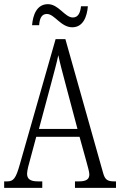

<svg xmlns="http://www.w3.org/2000/svg" viewBox="-20 -902 577 922"><path d="M327 -771C379 -771 398 -822 402 -872H369C366 -844 357 -818 330 -818C291 -818 262 -882 210 -882C156 -882 138 -829 134 -781H168C170 -810 178 -835 205 -835C242 -835 272 -771 327 -771ZM0 0H183V-31H162C122 -31 110 -45 110 -68C110 -84 119 -116 125 -137L154 -245H362L395 -126C401 -103 409 -77 409 -65C409 -43 397 -31 359 -31H340V0H537V-31H529C496 -31 484 -39 475 -72L294 -714H247L75 -112C56 -45 45 -31 14 -31H0ZM167 -283 225 -499C239 -552 253 -602 260 -637C267 -602 280 -554 298 -486L352 -283Z"/></svg>

Font: Noto Serif Devanagari ExtraCondensed Light
Style: Regular
Weight: 300
Width: 2
Designer: Universal Thirst, Indian Type Foundry and the Monotype Design Team
Foundry: Monotype Imaging Inc.
Version: Version 2.004